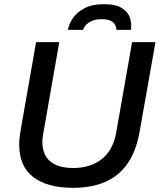

<svg xmlns="http://www.w3.org/2000/svg" viewBox="-20 -888 768 920"><path d="M330 12Q207 12 139.5 -39.5Q72 -91 72 -196Q72 -211 74 -229Q76 -247 79 -265L153 -686H264L189 -258Q187 -249 185 -234.5Q183 -220 183 -209Q183 -146 221 -114.5Q259 -83 331 -83Q414 -83 468 -126Q522 -169 537 -254L613 -686H725L649 -257Q633 -165 591.5 -105Q550 -45 484.5 -16.5Q419 12 330 12ZM305 -745Q311 -774 330 -802Q349 -830 385.5 -849Q422 -868 478 -868Q535 -868 564.5 -849Q594 -830 603 -802Q612 -774 607 -745H538Q538 -756 532.5 -767.5Q527 -779 512 -787.5Q497 -796 467 -796Q439 -796 420 -787.5Q401 -779 391 -767.5Q381 -756 378 -745Z"/></svg>

Font: Archivo SemiBold Medium
Style: Italic
Weight: 500
Italic angle: -10°
Version: Version 2.001